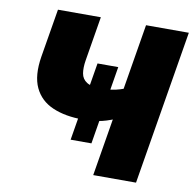

<svg xmlns="http://www.w3.org/2000/svg" viewBox="-81 -810 900 891"><g transform="rotate(10 369.0 -364.0)"><path d="M323.2 -245.6Q240.2 -245.6 180.7 -271.2Q121.1 -296.9 94.7 -352.8Q68.4 -408.7 83 -499L121.1 -727.5H323.2L288.6 -518.6Q282.7 -482.9 287.1 -456.5Q291.5 -430.2 314 -416Q336.4 -401.9 383.3 -401.9Q431.6 -401.9 469.5 -413.8Q507.3 -425.8 529.8 -439L505.4 -289.6Q451.7 -263.7 412.1 -254.6Q372.6 -245.6 323.2 -245.6ZM415.5 0 536.1 -727.5H737.8L617.2 0ZM283.7 -143.6 345.2 -513.7H442.9L381.8 -143.6Z"/></g></svg>

Font: Inter 28pt Black
Style: Italic
Weight: 900
Italic angle: -9.3988°
Designer: Rasmus Andersson
Foundry: rsms
Version: Version 4.001;git-66647c0bb